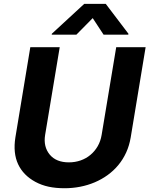

<svg xmlns="http://www.w3.org/2000/svg" viewBox="-20 -974 781 1004"><path d="M60.4 -255 138.5 -727.3H292.3L215.9 -268.1Q206 -207 240.1 -165.5Q273.8 -125 340.2 -125Q372.9 -125 401.6 -135.1Q430.4 -145.2 452.9 -164.1Q475.5 -182.9 490.8 -209.3Q506 -235.8 511.4 -268.1L587.7 -727.3H741.5L663.4 -255Q656.2 -212.4 639.6 -176.1Q622.9 -139.9 598.4 -110.4Q573.9 -81 542.6 -58.4Q511.4 -35.9 475.3 -20.6Q439.3 -5.3 399.3 2.5Q359.4 10.3 317.5 10.3Q271.3 10.3 234.2 2.3Q197.1 -5.7 164.8 -23.1Q101.6 -57.5 74.6 -115.6Q47.6 -173.7 60.4 -255ZM250.4 -792.6 251.1 -797.6 420.5 -953.8H533L651.6 -797.6L650.9 -792.6H521.7L464.8 -879.3L379.3 -792.6Z"/></svg>

Font: Inter P
Style: Bold Italic
Weight: 700
Italic angle: 9.39999°
Designer: Rasmus Andersson
Foundry: rsms
Version: Version 3.018;git-588b23468